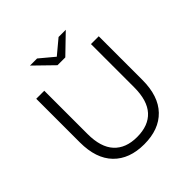

<svg xmlns="http://www.w3.org/2000/svg" viewBox="-211 -977 1149 1149"><g transform="rotate(-45 364.0 -402.5)"><path d="M99 -275V-644H167V-278Q167 -166 218 -110.5Q269 -55 364 -55Q461 -55 511.5 -110.5Q562 -166 562 -278V-644H628V-275Q628 -138 558.5 -66Q489 6 364 6Q239 6 169 -66Q99 -138 99 -275ZM516 -811 397 -696H331L213 -811H273L364 -735L455 -811Z"/></g></svg>

Font: Montserrat Ace
Style: Regular
Weight: 400
Designer: Julieta Ulanovsky
Foundry: Julieta Ulanovsky
Version: Version 1